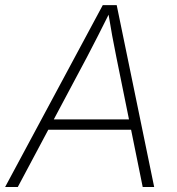

<svg xmlns="http://www.w3.org/2000/svg" viewBox="-40 -748 707 768"><path d="M-19.5 0 371.1 -727.5H426.8L576.7 0H530.8L425.3 -520Q417.5 -558.1 408.9 -604.5Q400.4 -650.9 391.1 -708H403.8Q376 -652.3 352.5 -606Q329.1 -559.6 308.1 -520L31.2 0ZM134.8 -229 141.6 -270.5H505.4L498.5 -229Z"/></svg>

Font: Inter 18pt ExtraLight
Style: Italic
Weight: 250
Italic angle: -9.3988°
Designer: Rasmus Andersson
Foundry: rsms
Version: Version 4.001;git-66647c0bb